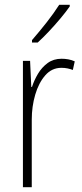

<svg xmlns="http://www.w3.org/2000/svg" viewBox="-20 -784 344 804"><path d="M238 -538Q252 -538 266 -535.5Q280 -533 293 -527L285 -491Q275 -495 263 -497.5Q251 -500 237 -500Q197 -500 169.5 -468.5Q142 -437 127.5 -387.5Q113 -338 113 -283V0H76V-529H106L111 -420H114Q123 -448 139 -475Q155 -502 179.5 -520Q204 -538 238 -538ZM272 -757Q256 -734 232.5 -706Q209 -678 184 -651.5Q159 -625 138 -606H114V-616Q146 -653 175.5 -690.5Q205 -728 228 -764H272Z"/></svg>

Font: Noto Sans Telugu Condensed ExtraLight
Style: Regular
Weight: 200
Width: 3
Designer: Jelle Bosma - Monotype Design Team
Foundry: Monotype Imaging Inc.
Version: Version 2.005; ttfautohint (v1.8.4.7-5d5b)